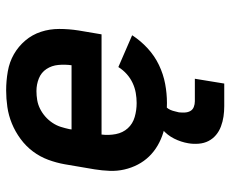

<svg xmlns="http://www.w3.org/2000/svg" viewBox="-84 -484 767 640"><g transform="rotate(-90 300.0 -164.5)"><path d="M276 8Q251 8 226.5 5.5Q202 3 178.5 -4Q155 -11 134.5 -23Q114 -35 98 -51.5Q82 -68 71 -89Q60 -110 54.5 -134Q49 -158 50 -183Q51 -208 55 -233L72 -333Q77 -361 87 -388Q97 -415 114.5 -438.5Q132 -462 156.5 -480Q181 -498 208 -509Q235 -520 263 -524Q291 -528 318 -528Q350 -528 381.5 -522.5Q413 -517 439 -502Q465 -487 484.5 -464Q504 -441 513.5 -412Q523 -383 523 -351Q523 -319 518 -287L505 -210H171Q168 -186 172.5 -162.5Q177 -139 192 -122.5Q207 -106 229.5 -99.5Q252 -93 276 -93Q293 -93 310 -96Q327 -99 343 -106.5Q359 -114 372.5 -126Q386 -138 396 -154L502 -108Q484 -80 458.5 -56.5Q433 -33 402.5 -18.5Q372 -4 340 2Q308 8 276 8ZM402 -310Q405 -332 403 -354Q401 -376 389.5 -393.5Q378 -411 358 -419Q338 -427 316 -427Q301 -427 286 -424.5Q271 -422 257 -415Q243 -408 231 -397.5Q219 -387 210 -373.5Q201 -360 196.5 -345.5Q192 -331 189 -317L188 -310ZM341 199H266Q248 199 231 196.5Q214 194 198 188Q182 182 169.5 171.5Q157 161 149.5 146.5Q142 132 140.5 114Q139 96 142 79Q146 55 157.5 32Q169 9 188.5 -7.5Q208 -24 232 -31Q256 -38 280 -38L274 0Q267 0 261.5 6.5Q256 13 253 20Q250 27 248.5 34Q247 41 245 48Q244 58 244.5 68Q245 78 249.5 86Q254 94 263 97.5Q272 101 282 101H357Z"/></g></svg>

Font: Zed Sans Extended
Style: Bold Italic
Weight: 700
Width: 7
Italic angle: -9°
Designer: Belleve Invis
Foundry: Belleve Invis
Version: Version 1.0.0; ttfautohint (v1.8.4)